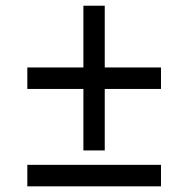

<svg xmlns="http://www.w3.org/2000/svg" viewBox="-20 -658 665 678"><path d="M274.5 -126.8V-343.9H76.5V-419.8H274.5V-637.8H349.9V-419.8H548.5V-343.9H349.9V-126.8ZM76.5 0V-75.9H548.5V0Z"/></svg>

Font: Archivo Variable SemiBold
Style: Regular
Weight: 600
Designer: Hector Gatti
Foundry: Omnibus-Type
Version: Version 2.001